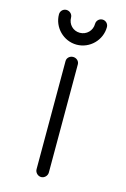

<svg xmlns="http://www.w3.org/2000/svg" viewBox="-121 -846 592 905"><g transform="rotate(15 175.0 -394.0)"><path d="M87 -790C71 -790 58 -777 58 -761C58 -697 111 -644 175 -644C239 -644 292 -697 292 -761C292 -777 279 -790 263 -790C247 -790 234 -777 234 -761C234 -728 208 -702 175 -702C142 -702 117 -728 117 -761C117 -777 103 -790 87 -790ZM175 -584C159 -584 145 -572 145 -556V-28C145 -12 159 2 175 2C191 2 205 -12 205 -28V-556C205 -572 191 -584 175 -584Z"/></g></svg>

Font: bauhaus_2017
Style: _regular
Weight: 400
Version: Version 1.0